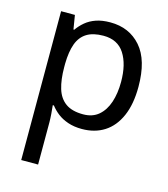

<svg xmlns="http://www.w3.org/2000/svg" viewBox="-116 -637 846 967"><g transform="rotate(15 307.5 -153.0)"><path d="M340 -546Q439 -546 499.5 -477Q560 -408 560 -269Q560 -178 532.5 -115.5Q505 -53 455.5 -21.5Q406 10 339 10Q298 10 266 -1Q234 -12 211.5 -29.5Q189 -47 173 -68H167Q169 -51 171 -25Q173 1 173 20V240H85V-536H157L169 -463H173Q189 -486 211.5 -505Q234 -524 265.5 -535Q297 -546 340 -546ZM324 -472Q270 -472 237 -451.5Q204 -431 189 -390Q174 -349 173 -286V-269Q173 -203 187 -157Q201 -111 234.5 -87Q268 -63 326 -63Q375 -63 406.5 -90Q438 -117 453.5 -163.5Q469 -210 469 -270Q469 -362 433.5 -417Q398 -472 324 -472Z"/></g></svg>

Font: ukorean85
Style: Book
Weight: 400
Designer: Jelle Bosma - Monotype Design Team
Foundry: Monotype Imaging Inc.
Version: Version 2.003